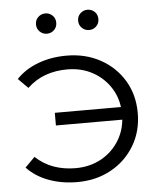

<svg xmlns="http://www.w3.org/2000/svg" viewBox="-52 -761 675 811"><g transform="rotate(-5 285.5 -355.5)"><path d="M243.5 5.8Q178.7 5.8 123.5 -14.3Q68.2 -34.5 30.4 -74.2L71.9 -116Q106.5 -83.7 149.1 -68.5Q191.7 -53.4 241.3 -53.4Q302.9 -53.4 351.3 -80.6Q399.7 -107.8 428 -155.4Q456.2 -203 456.2 -262.5Q456.2 -323 428 -370.4Q399.7 -417.7 351.3 -444.9Q302.9 -472.1 241.3 -472.1Q191.7 -472.1 149.1 -456.8Q106.5 -441.4 71.9 -408.5L30.4 -449.9Q68.2 -489.5 123.5 -509.9Q178.7 -530.3 243.5 -530.3Q323.6 -530.3 386.7 -495.8Q449.9 -461.2 486.3 -400.8Q522.7 -340.4 522.7 -262.5Q522.7 -185.7 486.3 -124.8Q449.9 -63.9 386.7 -29Q323.6 5.8 243.5 5.8ZM173.7 -240.3V-294H478.5V-240.3ZM348.7 -629.7Q331.4 -629.7 318.5 -641.9Q305.7 -654.2 305.7 -672.7Q305.7 -691.6 318.5 -703.6Q331.4 -715.7 348.7 -715.7Q366.5 -715.7 379.1 -703.6Q391.7 -691.6 391.7 -672.7Q391.7 -654.2 379.1 -641.9Q366.5 -629.7 348.7 -629.7ZM170 -629.7Q152.6 -629.7 139.8 -641.9Q127 -654.2 127 -672.7Q127 -691.6 139.8 -703.6Q152.6 -715.7 170 -715.7Q187.8 -715.7 200.4 -703.6Q213 -691.6 213 -672.7Q213 -654.2 200.4 -641.9Q187.8 -629.7 170 -629.7Z"/></g></svg>

Font: Montserrat Alternates Thin
Style: Regular
Weight: 100
Designer: Julieta Ulanovsky
Foundry: Julieta Ulanovsky
Version: Version 9.000